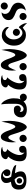

<svg xmlns="http://www.w3.org/2000/svg" viewBox="2355 -3149 803 5553"><g transform="rotate(-90 2756.5 -372.5)"><path d="M359.4 -156.2Q349.6 -145.5 334 -139.6Q319.3 -133.8 303.7 -133.8Q289.1 -133.8 273.4 -139.6Q258.8 -145.5 248 -156.2Q237.3 -167 231.4 -182.6Q224.6 -197.3 224.6 -212.9Q224.6 -227.5 231.4 -242.2Q237.3 -257.8 248 -268.6Q258.8 -279.3 273.4 -285.2Q289.1 -292 303.7 -292Q319.3 -292 334 -285.2Q349.6 -279.3 359.4 -268.6Q370.1 -257.8 377 -242.2Q382.8 -227.5 382.8 -212.9Q382.8 -197.3 377 -182.6Q370.1 -167 359.4 -156.2ZM344.7 -352.5Q281.2 -347.7 230.5 -318.4Q178.7 -290 178.7 -212.9Q178.7 -149.4 220.7 -118.2Q262.7 -86.9 306.6 -86.9Q349.6 -86.9 389.6 -113.3Q428.7 -140.6 428.7 -196.3Q428.7 -198.2 428.7 -199.2Q428.7 -237.3 406.2 -275.4Q382.8 -315.4 344.7 -352.5ZM757.8 -303.7Q705.1 -317.4 633.8 -328.1Q562.5 -338.9 522.5 -342.8Q543.9 -306.6 559.6 -265.6Q576.2 -225.6 576.2 -177.7Q576.2 -106.4 539.1 -71.3Q502 -35.2 444.3 -21.5Q413.1 -14.6 377.9 -11.7Q342.8 -9.8 306.6 -9.8Q195.3 -9.8 123 -57.6Q49.8 -104.5 49.8 -231.4Q49.8 -282.2 61.5 -318.4Q73.2 -354.5 91.8 -378.9Q127.9 -424.8 179.7 -439.5Q232.4 -454.1 276.4 -457Q268.6 -471.7 260.7 -492.2Q252.9 -511.7 247.1 -534.2Q237.3 -576.2 242.2 -622.1Q247.1 -667 286.1 -700.2Q332 -739.3 391.6 -743.2Q403.3 -743.2 414.1 -743.2Q460.9 -743.2 501 -732.4Q518.6 -727.5 536.1 -716.8Q553.7 -707 570.3 -693.4Q598.6 -668 618.2 -634.8Q636.7 -602.5 636.7 -575.2Q636.7 -533.2 612.3 -502.9Q588.9 -473.6 536.1 -473.6Q490.2 -473.6 464.8 -502Q439.5 -529.3 439.5 -571.3Q439.5 -617.2 463.9 -642.6Q489.3 -667 525.4 -674.8Q506.8 -690.4 480.5 -689.5Q454.1 -689.5 430.7 -676.8Q411.1 -665 395.5 -639.6Q379.9 -615.2 379.9 -580.1Q379.9 -544.9 391.6 -512.7Q403.3 -480.5 422.9 -451.2Q585 -429.7 674.8 -392.6Q758.8 -356.4 758.8 -309.6Q758.8 -306.6 757.8 -303.7Z M1126 -66.4Q1116.2 -83 1113.3 -100.6Q1110.4 -119.1 1113.3 -137.7Q1119.1 -170.9 1145.5 -196.3Q1172.9 -220.7 1218.8 -220.7Q1267.6 -220.7 1292 -190.4Q1315.4 -159.2 1315.4 -119.1Q1315.4 -88.9 1305.7 -69.3Q1294.9 -48.8 1277.3 -36.1Q1244.1 -11.7 1193.4 -7.8Q1141.6 -2.9 1089.8 -2.9Q1087.9 -2.9 1085.9 -2.9Q988.3 -2.9 928.7 -45.9Q869.1 -89.8 869.1 -206.1Q869.1 -300.8 905.3 -385.7Q942.4 -471.7 1002.9 -538.1Q977.5 -549.8 953.1 -562.5Q929.7 -575.2 929.7 -610.4Q929.7 -657.2 977.5 -702.1Q1024.4 -747.1 1142.6 -747.1Q1184.6 -747.1 1228.5 -736.3Q1271.5 -726.6 1286.1 -709Q1227.5 -705.1 1184.6 -689.5Q1141.6 -673.8 1141.6 -628.9Q1141.6 -601.6 1165 -586.9Q1188.5 -572.3 1219.7 -564.5Q1140.6 -481.4 1094.7 -382.8Q1048.8 -284.2 1048.8 -206.1Q1048.8 -153.3 1073.2 -118.2Q1097.7 -83 1126 -66.4Z M1422.9 -522.5Q1440.4 -619.1 1476.6 -685.5Q1513.7 -751 1581.1 -751Q1623 -751 1655.3 -717.8Q1687.5 -683.6 1710.9 -638.7Q1723.6 -614.3 1734.4 -588.9Q1744.1 -563.5 1752.9 -540Q1758.8 -524.4 1767.6 -498Q1777.3 -472.7 1789.1 -444.3Q1806.6 -401.4 1827.1 -366.2Q1847.7 -331.1 1866.2 -331.1Q1903.3 -332 1930.7 -399.4Q1958 -466.8 1978.5 -553.7Q1989.3 -600.6 1998 -647.5Q2006.8 -694.3 2013.7 -734.4Q2038.1 -621.1 2038.1 -510.7Q2038.1 -493.2 2038.1 -475.6Q2033.2 -347.7 2009.8 -243.2Q2003.9 -214.8 1994.1 -184.6Q1984.4 -154.3 1972.7 -126Q1950.2 -74.2 1919.9 -37.1Q1889.6 0 1855.5 0Q1838.9 0 1823.2 -10.7Q1806.6 -21.5 1792 -41Q1764.6 -76.2 1740.2 -131.8Q1716.8 -188.5 1696.3 -249Q1675.8 -310.5 1659.2 -366.2Q1642.6 -422.9 1629.9 -454.1Q1610.4 -500 1591.8 -518.6Q1573.2 -536.1 1554.7 -533.2Q1527.3 -529.3 1502 -489.3Q1477.5 -450.2 1458 -402.3Q1447.3 -377 1438.5 -352.5Q1430.7 -327.1 1423.8 -307.6Q1416 -357.4 1416 -413.1Q1416 -420.9 1416 -429.7Q1418 -495.1 1422.9 -522.5ZM1635.7 -106.4Q1635.7 -126 1627.9 -146.5Q1619.1 -166 1605.5 -180.7Q1590.8 -194.3 1571.3 -203.1Q1550.8 -210.9 1531.2 -210.9Q1510.7 -210.9 1491.2 -203.1Q1470.7 -194.3 1457 -180.7Q1442.4 -166 1434.6 -146.5Q1425.8 -126 1425.8 -106.4Q1425.8 -85.9 1434.6 -66.4Q1442.4 -45.9 1457 -32.2Q1470.7 -17.6 1491.2 -9.8Q1510.7 -1 1531.2 -1Q1550.8 -1 1571.3 -9.8Q1590.8 -17.6 1605.5 -32.2Q1619.1 -45.9 1627.9 -66.4Q1635.7 -85.9 1635.7 -106.4Z M2369.1 2Q2341.8 2 2312.5 -1Q2284.2 -4.9 2256.8 -12.7Q2208 -28.3 2172.9 -63.5Q2137.7 -98.6 2137.7 -163.1Q2137.7 -175.8 2139.6 -197.3Q2141.6 -218.8 2150.4 -244.1Q2165 -289.1 2210 -331.1Q2254.9 -372.1 2354.5 -373Q2431.6 -373 2455.1 -336.9Q2478.5 -300.8 2478.5 -271.5Q2478.5 -225.6 2446.3 -197.3Q2414.1 -169.9 2378.9 -169.9Q2358.4 -169.9 2339.8 -177.7Q2321.3 -185.5 2297.9 -202.1Q2291 -147.5 2316.4 -120.1Q2340.8 -93.8 2382.8 -91.8Q2430.7 -89.8 2479.5 -144.5Q2527.3 -200.2 2530.3 -304.7Q2532.2 -394.5 2531.2 -512.7Q2530.3 -629.9 2514.6 -743.2Q2547.9 -726.6 2574.2 -698.2Q2600.6 -670.9 2621.1 -635.7Q2658.2 -572.3 2674.8 -502Q2690.4 -430.7 2690.4 -388.7Q2690.4 -329.1 2684.6 -275.4Q2677.7 -220.7 2657.2 -176.8Q2669.9 -187.5 2686.5 -193.4Q2703.1 -200.2 2721.7 -200.2Q2764.6 -200.2 2793.9 -169.9Q2824.2 -140.6 2824.2 -98.6Q2824.2 -56.6 2793.9 -27.3Q2763.7 2 2721.7 2Q2679.7 2 2646.5 -24.4Q2612.3 -51.8 2600.6 -92.8Q2558.6 -46.9 2500 -22.5Q2441.4 2 2369.1 2Z M3201.2 -66.4Q3191.4 -83 3188.5 -100.6Q3185.5 -119.1 3188.5 -137.7Q3194.3 -170.9 3220.7 -196.3Q3248 -220.7 3293.9 -220.7Q3342.8 -220.7 3367.2 -190.4Q3390.6 -159.2 3390.6 -119.1Q3390.6 -88.9 3380.9 -69.3Q3370.1 -48.8 3352.5 -36.1Q3319.3 -11.7 3268.6 -7.8Q3216.8 -2.9 3165 -2.9Q3163.1 -2.9 3161.1 -2.9Q3063.5 -2.9 3003.9 -45.9Q2944.3 -89.8 2944.3 -206.1Q2944.3 -300.8 2980.5 -385.7Q3017.6 -471.7 3078.1 -538.1Q3052.7 -549.8 3028.3 -562.5Q3004.9 -575.2 3004.9 -610.4Q3004.9 -657.2 3052.7 -702.1Q3099.6 -747.1 3217.8 -747.1Q3259.8 -747.1 3303.7 -736.3Q3346.7 -726.6 3361.3 -709Q3302.7 -705.1 3259.8 -689.5Q3216.8 -673.8 3216.8 -628.9Q3216.8 -601.6 3240.2 -586.9Q3263.7 -572.3 3294.9 -564.5Q3215.8 -481.4 3169.9 -382.8Q3124 -284.2 3124 -206.1Q3124 -153.3 3148.4 -118.2Q3172.9 -83 3201.2 -66.4Z M3498 -522.5Q3515.6 -619.1 3551.8 -685.5Q3588.9 -751 3656.2 -751Q3698.2 -751 3730.5 -717.8Q3762.7 -683.6 3786.1 -638.7Q3798.8 -614.3 3809.6 -588.9Q3819.3 -563.5 3828.1 -540Q3834 -524.4 3842.8 -498Q3852.5 -472.7 3864.3 -444.3Q3881.8 -401.4 3902.3 -366.2Q3922.9 -331.1 3941.4 -331.1Q3978.5 -332 4005.9 -399.4Q4033.2 -466.8 4053.7 -553.7Q4064.5 -600.6 4073.2 -647.5Q4082 -694.3 4088.9 -734.4Q4113.3 -621.1 4113.3 -510.7Q4113.3 -493.2 4113.3 -475.6Q4108.4 -347.7 4085 -243.2Q4079.1 -214.8 4069.3 -184.6Q4059.6 -154.3 4047.9 -126Q4025.4 -74.2 3995.1 -37.1Q3964.8 0 3930.7 0Q3914.1 0 3898.4 -10.7Q3881.8 -21.5 3867.2 -41Q3839.8 -76.2 3815.4 -131.8Q3792 -188.5 3771.5 -249Q3751 -310.5 3734.4 -366.2Q3717.8 -422.9 3705.1 -454.1Q3685.5 -500 3667 -518.6Q3648.4 -536.1 3629.9 -533.2Q3602.5 -529.3 3577.1 -489.3Q3552.7 -450.2 3533.2 -402.3Q3522.5 -377 3513.7 -352.5Q3505.9 -327.1 3499 -307.6Q3491.2 -357.4 3491.2 -413.1Q3491.2 -420.9 3491.2 -429.7Q3493.2 -495.1 3498 -522.5ZM3710.9 -106.4Q3710.9 -126 3703.1 -146.5Q3694.3 -166 3680.7 -180.7Q3666 -194.3 3646.5 -203.1Q3626 -210.9 3606.4 -210.9Q3585.9 -210.9 3566.4 -203.1Q3545.9 -194.3 3532.2 -180.7Q3517.6 -166 3509.8 -146.5Q3501 -126 3501 -106.4Q3501 -85.9 3509.8 -66.4Q3517.6 -45.9 3532.2 -32.2Q3545.9 -17.6 3566.4 -9.8Q3585.9 -1 3606.4 -1Q3626 -1 3646.5 -9.8Q3666 -17.6 3680.7 -32.2Q3694.3 -45.9 3703.1 -66.4Q3710.9 -85.9 3710.9 -106.4Z M4701.2 -299.8Q4701.2 -319.3 4692.4 -339.8Q4684.6 -359.4 4670.9 -373Q4656.2 -386.7 4636.7 -394.5Q4617.2 -403.3 4597.7 -403.3Q4578.1 -403.3 4558.6 -394.5Q4539.1 -386.7 4524.4 -373Q4510.7 -359.4 4502.9 -339.8Q4495.1 -319.3 4495.1 -299.8Q4495.1 -280.3 4502.9 -260.7Q4510.7 -241.2 4524.4 -227.5Q4539.1 -212.9 4558.6 -205.1Q4578.1 -197.3 4597.7 -197.3Q4617.2 -197.3 4636.7 -205.1Q4656.2 -212.9 4670.9 -227.5Q4684.6 -241.2 4692.4 -260.7Q4701.2 -280.3 4701.2 -299.8ZM4859.4 8.8Q4836.9 -25.4 4801.8 -57.6Q4766.6 -89.8 4734.4 -116.2Q4692.4 -82 4642.6 -52.7Q4591.8 -23.4 4513.7 -23.4Q4485.4 -23.4 4450.2 -32.2Q4416 -40 4380.9 -58.6Q4315.4 -93.8 4264.6 -168Q4212.9 -243.2 4212.9 -369.1Q4212.9 -426.8 4225.6 -476.6Q4238.3 -525.4 4260.7 -565.4Q4301.8 -640.6 4367.2 -680.7Q4433.6 -721.7 4503.9 -721.7Q4584 -721.7 4643.6 -690.4Q4703.1 -660.2 4731.4 -616.2Q4747.1 -592.8 4752 -566.4Q4756.8 -541 4750 -516.6Q4708 -558.6 4668 -587.9Q4628.9 -616.2 4576.2 -616.2Q4559.6 -616.2 4539.1 -609.4Q4518.6 -603.5 4497.1 -589.8Q4458 -563.5 4425.8 -510.7Q4393.6 -457 4393.6 -369.1Q4393.6 -306.6 4418 -252Q4443.4 -197.3 4483.4 -163.1Q4504.9 -145.5 4529.3 -135.7Q4554.7 -125 4581.1 -125Q4629.9 -125 4667 -154.3Q4704.1 -182.6 4730.5 -217.8Q4736.3 -225.6 4746.1 -225.6Q4755.9 -225.6 4762.7 -218.8Q4811.5 -168.9 4840.8 -103.5Q4862.3 -54.7 4862.3 -16.6Q4862.3 -3.9 4859.4 8.8Z M5156.2 -543Q5182.6 -503.9 5230.5 -482.4Q5278.3 -460.9 5318.4 -441.4Q5366.2 -417 5402.3 -382.8Q5437.5 -347.7 5450.2 -293Q5455.1 -272.5 5455.1 -251Q5455.1 -226.6 5449.2 -201.2Q5437.5 -154.3 5407.2 -119.1Q5375 -82 5324.2 -56.6Q5273.4 -31.2 5224.6 -29.3Q5264.6 -64.5 5276.4 -99.6Q5288.1 -134.8 5288.1 -161.1Q5288.1 -226.6 5253.9 -265.6Q5219.7 -304.7 5138.7 -333Q5068.4 -357.4 5010.7 -400.4Q4952.1 -442.4 4952.1 -527.3Q4952.1 -563.5 4963.9 -593.8Q4975.6 -623 4995.1 -646.5Q5030.3 -690.4 5082 -710Q5125 -726.6 5161.1 -726.6Q5168.9 -726.6 5176.8 -726.6Q5134.8 -691.4 5130.9 -638.7Q5127 -586.9 5156.2 -543ZM5159.2 -107.4Q5159.2 -127 5151.4 -146.5Q5143.6 -166 5128.9 -179.7Q5115.2 -194.3 5095.7 -202.1Q5076.2 -210 5056.6 -210Q5037.1 -210 5016.6 -202.1Q4997.1 -194.3 4983.4 -179.7Q4969.7 -166 4961.9 -146.5Q4953.1 -127 4953.1 -107.4Q4953.1 -86.9 4961.9 -67.4Q4969.7 -47.9 4983.4 -34.2Q4997.1 -20.5 5016.6 -12.7Q5037.1 -3.9 5056.6 -3.9Q5076.2 -3.9 5095.7 -12.7Q5115.2 -20.5 5128.9 -34.2Q5143.6 -47.9 5151.4 -67.4Q5159.2 -86.9 5159.2 -107.4ZM5461.9 -651.4Q5461.9 -670.9 5454.1 -690.4Q5446.3 -710 5432.6 -723.6Q5418 -738.3 5398.4 -746.1Q5378.9 -753.9 5359.4 -753.9Q5339.8 -753.9 5320.3 -746.1Q5300.8 -738.3 5286.1 -723.6Q5272.5 -710 5264.6 -690.4Q5255.9 -670.9 5255.9 -651.4Q5255.9 -631.8 5264.6 -611.3Q5272.5 -591.8 5286.1 -578.1Q5300.8 -564.5 5320.3 -556.6Q5339.8 -547.9 5359.4 -547.9Q5378.9 -547.9 5398.4 -556.6Q5418 -564.5 5432.6 -578.1Q5446.3 -591.8 5454.1 -611.3Q5461.9 -631.8 5461.9 -651.4Z"/></g></svg>

Font: MahoPreGreeks
Style: Regular
Weight: 400
Designer: ABC, Toei Animation
Foundry: Ishotihadus
Version: Version 1.00